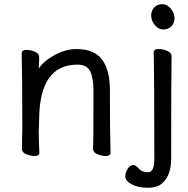

<svg xmlns="http://www.w3.org/2000/svg" viewBox="-20 -724 895 912"><path d="M482 17Q463 17 442.5 8.5Q422 0 422 -17Q424 -34 424 -293Q424 -351 409 -384Q394 -417 348 -417Q169 -417 166 -162L164 -97Q164 -59 167 1Q167 17 144 17Q125 17 104.5 8.5Q84 0 84 -17L86 -115Q86 -364 83 -471Q83 -487 107 -487Q125 -487 145.5 -478.5Q166 -470 166 -453V-439Q164 -411 164 -398Q186 -433 238.5 -462Q291 -491 344 -491Q440 -491 475 -425Q502 -378 502 -297Q502 -105 505 1Q505 17 482 17ZM575 114Q575 96 586.5 78Q598 60 612 60Q626 60 639.5 77Q653 94 684 94Q713 94 713 31Q713 -364 710 -475Q710 -491 734 -491Q753 -491 774 -482.5Q795 -474 795 -457Q793 -364 793 30Q793 108 752 145Q728 168 682 168Q636 168 605.5 151.5Q575 135 575 114ZM698 -650Q698 -672 712 -688Q726 -704 751 -704Q775 -704 792 -682Q809 -660 809 -638Q809 -615 794.5 -599.5Q780 -584 756 -584Q732 -584 715 -605.5Q698 -627 698 -650Z"/></svg>

Font: LXGW WenKai Medium
Style: Regular
Weight: 500
Designer: LXGW / Fontworks Inc.
Foundry: LXGW / Fontworks Inc.
Version: Version 1.501; October 10, 2024